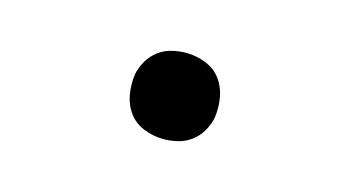

<svg xmlns="http://www.w3.org/2000/svg" viewBox="-37 -525 673 370"><g transform="rotate(15 300.0 -340.0)"><path d="M300 -254Q280 -254 261 -261.5Q242 -269 230.5 -284.5Q219 -300 215.5 -320Q212 -340 215 -361Q218 -375 225.5 -388Q233 -401 245 -410Q257 -419 271.5 -422.5Q286 -426 300 -426Q320 -426 339 -418.5Q358 -411 369.5 -395.5Q381 -380 384.5 -360Q388 -340 385 -319Q382 -305 374.5 -292Q367 -279 355 -270Q343 -261 328.5 -257.5Q314 -254 300 -254Z"/></g></svg>

Font: Iosevka HT Medium Extended
Style: Italic
Weight: 500
Width: 7
Italic angle: -9°
Monospace: yes
Designer: Belleve Invis
Foundry: Belleve Invis
Version: Version 32.3.0; ttfautohint (v1.8.4)